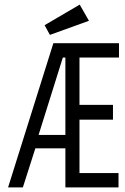

<svg xmlns="http://www.w3.org/2000/svg" viewBox="-20 -811 540 831"><path d="M15 0 211 -624H495V-562H324V-357H469V-293H324V-62H493V0H263V-169H133L79 0ZM147 -227H263V-562H252ZM196 -660 173 -702 325 -791 365 -721Z"/></svg>

Font: Ligconsolata
Style: Regular
Weight: 400
Monospace: yes
Designer: Raph Levien, Cyreal, Brenton Simpson
Foundry: Raph Levien, Cyreal, Google
Version: Version 3.001; ttfautohint (v1.8.2.53-6de2)